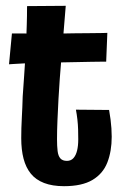

<svg xmlns="http://www.w3.org/2000/svg" viewBox="-20 -630 426 660"><path d="M200 10Q160 10 131.5 -1Q103 -12 86 -33Q69 -54 61 -84.5Q53 -115 53 -155Q53 -189 55 -225Q57 -261 58 -298Q61 -337 63 -369.5Q65 -402 67 -430.5Q69 -459 70 -487Q71 -515 72 -544.5Q73 -574 73 -609L206 -610Q202 -562 198.5 -518.5Q195 -475 191.5 -435.5Q188 -396 185.5 -359.5Q183 -323 181 -289Q179 -250 177.5 -216Q176 -182 176 -151Q176 -128 178 -111Q180 -94 187.5 -85.5Q195 -77 210 -77Q224 -77 232.5 -86.5Q241 -96 245 -112.5Q249 -129 249 -151Q249 -168 248.5 -185Q248 -202 246 -219.5Q244 -237 241 -253L355 -252Q358 -235 360 -219.5Q362 -204 363 -189Q364 -174 364 -160Q364 -110 349 -71.5Q334 -33 298 -11.5Q262 10 200 10ZM11 -409 21 -515Q24 -515 34.5 -515Q45 -515 59 -515Q73 -515 87.5 -514.5Q102 -514 114.5 -514Q127 -514 136 -514Q151 -514 177.5 -514.5Q204 -515 233.5 -515.5Q263 -516 289.5 -516Q316 -516 332.5 -516.5Q349 -517 349 -517L345 -418Q345 -418 330.5 -418Q316 -418 292.5 -417.5Q269 -417 242 -416.5Q215 -416 190.5 -415.5Q166 -415 150 -415Q130 -415 106.5 -414Q83 -413 61.5 -412Q40 -411 25.5 -410Q11 -409 11 -409Z"/></svg>

Font: Truculenta ExtraBold
Style: Regular
Weight: 800
Version: Version 1.002